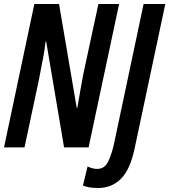

<svg xmlns="http://www.w3.org/2000/svg" viewBox="-21 -734 843 956"><path d="M-1 0 150 -714H273L361 -197H364Q372 -246 380.5 -292Q389 -338 394 -366L469 -714H572L420 0H298L209 -527H206Q202 -492 195.5 -455.5Q189 -419 182.5 -388Q176 -357 173 -338L101 0ZM468 202Q443 202 425 199Q407 196 392 190L415 95Q440 107 463 107Q500 107 517.5 70.5Q535 34 546 -15L694 -714H802L650 2Q628 109 582 155.5Q536 202 468 202Z"/></svg>

Font: Noto Sans ExtraCondensed SemiBold
Style: Italic
Weight: 600
Width: 2
Italic angle: -12°
Designer: Monotype Design Team
Foundry: Monotype Imaging Inc.
Version: Version 2.013; ttfautohint (v1.8.4.7-5d5b)